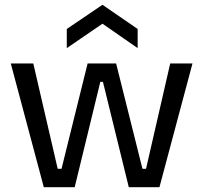

<svg xmlns="http://www.w3.org/2000/svg" viewBox="-20 -782 850 802"><path d="M163 0 25 -517H119L221 -77H237L346 -517H465L575 -77H590L691 -517H784L646 0H518L410 -440H399L292 0ZM259 -581V-661L408 -762L555 -661V-581L408 -683Z"/></svg>

Font: Bricolage Grotesque 10pt
Style: Regular
Weight: 400
Designer: Mathieu Triay
Foundry: Atelier Triay
Version: Version 1.000; ttfautohint (v1.8.4.7-5d5b);gftools[0.9.32]